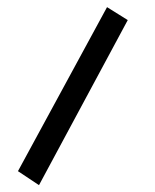

<svg xmlns="http://www.w3.org/2000/svg" viewBox="-20 -279 439 543"><path d="M282.7 -258.8 341.3 -222.2 90.3 244.6 30.8 205.1Z"/></svg>

Font: Gandom WOL
Style: WOL
Weight: 400
Foundry: DejaVu fonts team - Redesigned by Saber Rastikerdar - Based on Samim Font
Version: Version 0.8